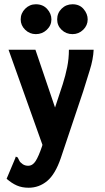

<svg xmlns="http://www.w3.org/2000/svg" viewBox="-20 -704 490 900"><path d="M114 176Q83 176 59 165.5Q35 155 11 134L51 39L54 30L63 34Q67 41 70.5 49Q74 57 87 66Q98 73 112 73Q133 73 147 51Q161 29 177 -18L179 -25L20 -471H146L238 -200L274 -309Q287 -350 295 -389.5Q303 -429 303 -471H419Q417 -426 400.5 -374Q384 -322 370 -276L265 37Q239 113 201 144.5Q163 176 114 176ZM148 -544Q119 -544 98 -564.5Q77 -585 77 -613Q77 -642 98 -663Q119 -684 148 -684Q181 -684 201 -662Q221 -640 221 -613Q221 -585 199.5 -564.5Q178 -544 148 -544ZM320 -544Q290 -544 269 -564Q248 -584 248 -613Q248 -643 269 -663.5Q290 -684 320 -684Q353 -684 372 -661.5Q391 -639 391 -613Q391 -585 370 -564.5Q349 -544 320 -544Z"/></svg>

Font: Inconsolata SemiCondensed Black
Style: Regular
Weight: 900
Width: 4
Monospace: yes
Designer: Raph Levien, Cyreal, Brenton Simpson
Foundry: Raph Levien, Cyreal, Google
Version: Version 3.001; ttfautohint (v1.8.2.53-6de2)